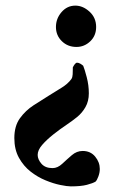

<svg xmlns="http://www.w3.org/2000/svg" viewBox="-20 -454 418 683"><path d="M276 -220Q281 -208 288.5 -179.5Q296 -151 296 -122Q296 -94 284 -73Q272 -52 254 -37.5Q236 -23 218 -11Q194 5 170 24Q146 43 130 61.5Q114 80 114 97Q114 113 127.5 128.5Q141 144 167 144Q185 144 201.5 128.5Q218 113 235.5 98Q253 83 274 83Q302 83 318.5 103Q335 123 335 147Q335 160 330 173.5Q325 187 320 192Q310 198 289 203.5Q268 209 232 209Q219 209 194.5 204Q170 199 142 187.5Q114 176 89 156.5Q64 137 47.5 107.5Q31 78 31 37Q31 -6 51 -33.5Q71 -61 99.5 -79.5Q128 -98 154 -114Q174 -127 197.5 -141Q221 -155 234 -173Q238 -179 238.5 -189.5Q239 -200 239 -208Q239 -212 239 -214Q241 -219 245.5 -225Q250 -231 254 -231Q260 -231 266.5 -227Q273 -223 276 -220ZM322 -358Q322 -327 301 -307Q280 -287 252 -287Q221 -287 200 -307.5Q179 -328 179 -358Q179 -388 199 -411Q219 -434 248 -434Q275 -434 298.5 -412.5Q322 -391 322 -358Z"/></svg>

Font: Amiri
Style: Bold
Weight: 700
Designer: Khaled Hosny
Version: Version 0.113